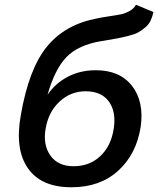

<svg xmlns="http://www.w3.org/2000/svg" viewBox="-20 -782 669 812"><path d="M282 10Q154 10 98 -70.5Q42 -151 68 -295Q102 -492 179 -585.5Q256 -679 390 -704Q407 -708 441 -713Q475 -718 492 -721.5Q509 -725 528 -735.5Q547 -746 555 -762L629 -731Q624 -709 616 -693Q608 -677 592.5 -664.5Q577 -652 563.5 -644.5Q550 -637 522 -630Q494 -623 472.5 -619Q451 -615 408 -608Q311 -592 261.5 -541Q212 -490 181 -381Q214 -430 267 -457.5Q320 -485 385 -485Q487 -485 538.5 -418.5Q590 -352 575 -246Q557 -130 480 -60Q403 10 282 10ZM291 -79Q359 -79 404.5 -122Q450 -165 461 -238Q472 -309 440.5 -352.5Q409 -396 342 -396Q279 -396 232 -352.5Q185 -309 173 -238Q161 -170 193 -124.5Q225 -79 291 -79Z"/></svg>

Font: Raleway-v4020 SemiBold
Style: Italic
Weight: 600
Italic angle: -12°
Designer: Matt McInerney, Pablo Impallari, Rodrigo Fuenzalida
Foundry: Matt McInerney, Pablo Impallari, Rodrigo Fuenzalida
Version: Version 4.020;PS 004.020;hotconv 1.0.88;makeotf.lib2.5.64775